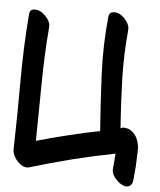

<svg xmlns="http://www.w3.org/2000/svg" viewBox="-61 -875 868 1039"><g transform="rotate(5 373.0 -356.0)"><path d="M707 -119.1Q703.1 -142.6 691.4 -163.1Q679.7 -183.6 655.3 -198.2Q645.5 -203.1 629.9 -205.1Q615.2 -207 605.5 -200.2Q595.7 -333 591.8 -465.8Q587.9 -599.6 600.6 -732.4Q603.5 -756.8 585.9 -780.3Q569.3 -803.7 547.9 -815.4Q534.2 -823.2 517.6 -823.2Q513.7 -823.2 510.7 -822.3Q490.2 -820.3 487.3 -795.9Q471.7 -640.6 478.5 -485.4Q485.4 -330.1 497.1 -175.8Q411.1 -159.2 325.2 -137.7Q240.2 -117.2 155.3 -92.8Q157.2 -247.1 159.2 -401.4Q160.2 -555.7 172.9 -709Q175.8 -734.4 158.2 -757.8Q140.6 -780.3 120.1 -792Q102.5 -801.8 82 -799.8Q61.5 -797.9 58.6 -773.4Q43.9 -588.9 43.9 -405.3Q43.9 -221.7 39.1 -38.1Q39.1 -37.1 39.1 -36.1Q39.1 -16.6 51.8 5.9Q65.4 29.3 85.9 43Q96.7 50.8 108.4 53.7Q121.1 56.6 132.8 52.7Q246.1 18.6 361.3 -10.7Q475.6 -39.1 590.8 -61.5Q589.8 -42 587.9 -21.5Q585.9 -1 584 18.6Q581.1 43.9 598.6 67.4Q617.2 90.8 636.7 101.6Q652.3 110.4 665 110.4Q671.9 110.4 678.7 107.4Q696.3 99.6 699.2 73.2Q703.1 35.2 706.1 -3.9Q708 -43 709 -81.1Q709 -90.8 709 -100.6Q709 -110.4 707 -119.1Z"/></g></svg>

Font: TroubleSide
Style: Comic
Weight: 400
Designer: Koroletov
Version: 1_5